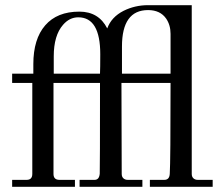

<svg xmlns="http://www.w3.org/2000/svg" viewBox="-20 -723 856 743"><path d="M803 -27V0H560V-27H616Q636 -27 637 -51Q640 -99 640 -402H450L451 -50Q451 -39 457.5 -33Q464 -27 474 -27H531V0H288V-27H346Q364 -27 366 -51Q367 -67 367 -402H187V-50Q187 -27 210 -27H270V0H27V-27H83Q105 -27 105 -50V-402H27V-438H109V-475Q109 -572 155 -625Q201 -678 287 -678Q362 -678 395 -613Q411 -657 458 -681Q502 -703 553 -703H722V-50Q722 -39 728.5 -33Q735 -27 745 -27ZM640 -438V-592Q640 -626 623 -651Q600 -684 553 -684Q452 -684 452 -543V-438ZM368 -513Q368 -656 283 -656Q249 -656 224 -627Q188 -586 188 -505V-438H367Q368 -459 368 -513Z"/></svg>

Font: GFS Didot
Style: Regular
Weight: 400
Designer: Takis Katsoulidis and George D. Matthiopoulos
Foundry: Takis Katsoulidis and George D. Matthiopoulos
Version: Version 1.0